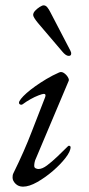

<svg xmlns="http://www.w3.org/2000/svg" viewBox="-20 -684 334 718"><path d="M237 -475Q231 -475 225 -479.5Q219 -484 214 -490L122 -598Q113 -609 108.5 -616.5Q104 -624 104 -628Q104 -636 111.5 -644Q119 -652 128.5 -658Q138 -664 143 -664Q151 -664 157 -656.5Q163 -649 168 -639L243 -495Q247 -488 246 -481.5Q245 -475 237 -475ZM66 14Q49 14 38 3Q27 -8 27 -20Q27 -24 27.5 -28Q28 -32 30 -36Q71 -119 99 -192.5Q127 -266 149 -321Q153 -333 144 -333Q139 -333 124.5 -327.5Q110 -322 94 -313Q78 -304 66 -295Q61 -291 56 -293Q51 -295 51 -300Q51 -305 58.5 -314.5Q66 -324 79.5 -336Q93 -348 112 -361.5Q131 -375 153.5 -388.5Q176 -402 201 -413Q210 -417 219 -411Q228 -405 233.5 -396Q239 -387 237 -382L115 -93Q111 -85 109.5 -77.5Q108 -70 108 -64Q108 -57 113.5 -54.5Q119 -52 124 -52Q138 -52 156 -65.5Q174 -79 194.5 -98.5Q215 -118 234 -137Q236 -139 238 -139Q240 -139 242 -137.5Q244 -136 244 -134Q244 -118 225 -93.5Q206 -69 177.5 -44.5Q149 -20 119 -3Q89 14 66 14Z"/></svg>

Font: EB Garamond
Style: Italic
Weight: 400
Italic angle: -17.2°
Designer: Georg Duffner and Octavio Pardo
Foundry: Georg Duffner
Version: Version 1.001